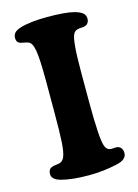

<svg xmlns="http://www.w3.org/2000/svg" viewBox="-112 -778 613 852"><g transform="rotate(-15 194.5 -352.5)"><path d="M112.8 -300.3V-442.9Q112.8 -543.5 106 -583Q99.1 -622.6 81.1 -627.9Q73.2 -630.9 60.3 -633.1Q47.4 -635.3 43.5 -637.2Q29.3 -643.1 29.3 -661.6Q29.3 -677.2 38.1 -686.3Q46.9 -695.3 64.9 -701.2Q111.8 -715.8 191.4 -715.8Q274.4 -715.8 314.9 -705.1Q338.4 -698.7 350.3 -689Q362.3 -679.2 362.3 -661.6Q362.3 -652.3 356.9 -643.8Q351.6 -635.3 341.8 -632.8Q335 -630.9 324.2 -630.6Q313.5 -630.4 304.7 -627.4Q292.5 -623.5 286.4 -608.6Q280.3 -593.8 276.9 -554.2Q273.4 -514.6 273.4 -439.9V-307.1Q273.4 -128.4 287.6 -96.7Q294.4 -80.6 307.6 -77.6Q315.9 -76.2 327.4 -77.4Q338.9 -78.6 344.2 -77.1Q366.2 -70.8 366.2 -43.9Q366.2 -13.7 317.9 -3.4Q255.4 10.7 189.5 10.7Q111.8 10.7 64.9 -2Q22.9 -12.7 22.9 -38.6Q22.9 -61.5 40 -67.4Q44.9 -69.8 50.5 -70.8Q56.2 -71.8 63.5 -72.5Q70.8 -73.2 75.2 -74.2Q91.8 -80.1 98.1 -95.2Q106.9 -115.7 109.9 -160.6Q112.8 -205.6 112.8 -300.3Z"/></g></svg>

Font: Cooper*
Style: Bold
Weight: 700
Designer: Owen Earl
Foundry: indestructible type*
Version: Version 0.001